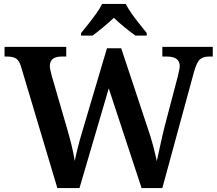

<svg xmlns="http://www.w3.org/2000/svg" viewBox="-20 -951 1099 971"><path d="M87 -612Q78 -644 62 -654.5Q46 -665 16 -665H3V-714H315V-665H292Q232 -665 232 -617Q232 -609 235 -595.5Q238 -582 241 -570L318 -305Q330 -265 341.5 -218Q353 -171 358 -137Q372 -205 394 -279L521 -707H593L726 -306Q743 -258 755 -211.5Q767 -165 773 -136Q781 -172 791 -218.5Q801 -265 813 -313L879 -564Q882 -576 885.5 -592.5Q889 -609 889 -617Q889 -665 824 -665H801V-714H1056V-665H1037Q1008 -665 991.5 -651Q975 -637 961 -587L801 0H696L530 -504L382 0H270ZM390 -784Q406 -803 426.5 -829Q447 -855 466.5 -882Q486 -909 496 -931H616Q627 -909 646 -882Q665 -855 686 -829Q707 -803 722 -784V-771H665Q641 -788 609.5 -813.5Q578 -839 556 -861Q533 -839 502 -813.5Q471 -788 448 -771H390Z"/></svg>

Font: Noto Serif Thai SemiBold
Style: Regular
Weight: 600
Designer: Monotype Design Team
Foundry: Monotype Imaging Inc.
Version: Version 2.001; ttfautohint (v1.8.4.7-5d5b)